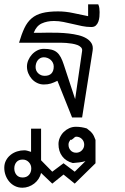

<svg xmlns="http://www.w3.org/2000/svg" viewBox="-75 -544 580 889"><path d="M271 306.2 219.2 264.2 167 306.2 115.2 256.8Q111.8 271.5 103.5 284.2Q95.2 296.9 83.5 305.9Q71.8 314.9 57.6 320.1Q43.5 325.2 28.8 325.2Q9.8 325.2 -5.6 317.6Q-21 310.1 -32 297.1Q-43 284.2 -49.1 267.6Q-55.2 251 -55.2 232.9Q-55.2 213.9 -47.1 198.7Q-39.1 183.6 -25.9 173.1Q-12.7 162.6 3.9 157.2Q20.5 151.9 38.1 151.9Q44.9 151.9 53.5 154.5Q62 157.2 68.8 159.2V51.8H115.2V198.2L167 251L219.2 211.9L271 251L320.8 202.1Q306.6 206.1 291.7 208Q276.9 210 262.2 210.9Q230 202.6 212.9 179.4Q195.8 156.2 195.8 123Q195.8 107.4 202.4 92.8Q209 78.1 220 67.1Q231 56.2 245.6 49.6Q260.3 43 275.9 43Q289.1 43 301.8 44.9Q314.5 46.9 327.1 50.8Q335.4 57.6 341.6 62.7Q347.7 67.9 352.1 73.5Q356.4 79.1 359.9 86.2Q363.3 93.3 367.2 104V211.9ZM305.2 -308.1Q306.6 -317.9 300.3 -324.7Q293.9 -331.5 283 -335.7Q272 -339.8 258.3 -342Q244.6 -344.2 231.4 -345.2Q218.3 -346.2 207.3 -346.2Q196.3 -346.2 190.9 -346.2H13.2Q24.9 -386.2 38.1 -414.1Q51.3 -441.9 71.3 -459Q91.3 -476.1 120.6 -483.6Q149.9 -491.2 193.8 -491.2Q229 -491.2 263.7 -483.6Q298.3 -476.1 333 -469.2V-523.9H379.9Q383.8 -515.6 385 -506.1Q386.2 -496.6 386.2 -487.8Q386.2 -478 385.3 -466.3Q384.3 -454.6 380.4 -443.8Q376.5 -433.1 368.9 -426Q361.3 -418.9 348.1 -418.9Q326.2 -418.9 304.7 -423.3Q283.2 -427.7 261.7 -432.9Q240.2 -438 218.5 -442.4Q196.8 -446.8 174.8 -446.8Q142.6 -446.8 117.9 -435.3Q93.3 -423.8 81.1 -392.1Q90.8 -391.6 108.4 -392.1Q126 -392.6 147.9 -392.8Q169.9 -393.1 194.6 -392.3Q219.2 -391.6 243.2 -388.9Q267.1 -386.2 288.6 -380.9Q310.1 -375.5 325.4 -366.2Q340.8 -356.9 348.9 -343.3Q356.9 -329.6 354 -310.1L305.2 0H258.8L190.9 -169.9Q174.3 -161.6 160.4 -157.2Q146.5 -152.8 127.9 -152.8Q111.8 -152.8 97.4 -159.7Q83 -166.5 72.5 -178.2Q62 -189.9 55.9 -204.8Q49.8 -219.7 49.8 -235.8Q49.8 -251 56.2 -265.6Q62.5 -280.3 73.2 -292Q84 -303.7 98.1 -310.8Q112.3 -317.9 127.9 -317.9Q148.9 -317.9 163.8 -314Q178.7 -310.1 189 -301.3Q199.2 -292.5 206.5 -278.6Q213.9 -264.6 220.2 -245.1L272.9 -85ZM69.8 235.8Q69.8 218.8 58.3 206.8Q46.9 194.8 29.8 194.8Q11.2 194.8 1.2 206.5Q-8.8 218.3 -8.8 235.8Q-8.8 253.4 1.2 265.6Q11.2 277.8 29.8 277.8Q48.3 277.8 59.1 265.9Q69.8 253.9 69.8 235.8ZM89.8 -233.9Q89.8 -215.8 102.3 -204.3Q114.7 -192.9 131.8 -192.9Q152.8 -192.9 163.3 -204.1Q173.8 -215.3 173.8 -235.8Q173.8 -245.1 169.9 -253.2Q166 -261.2 159.7 -266.8Q153.3 -272.5 145 -275.6Q136.7 -278.8 127.9 -278.8Q118.7 -278.8 111.6 -274.9Q104.5 -271 99.6 -264.6Q94.7 -258.3 92.3 -250.2Q89.8 -242.2 89.8 -233.9ZM277.8 88.9Q273.9 88.9 270.5 91.8Q267.1 94.7 263.9 97.7Q260.7 100.6 257.6 102.5Q254.4 104.5 251 103Q247.1 108.4 244.6 113.8Q242.2 119.1 242.2 126Q242.2 141.6 252 152.3Q261.7 163.1 277.8 163.1Q293.5 163.1 304.2 152.1Q314.9 141.1 314.9 126Q314.9 110.4 304.2 99.6Q293.5 88.9 277.8 88.9Z"/></svg>

Font: Saysettha OT
Style: Regular
Weight: 400
Designer: John M. Durdin and Silvain Dupertuis
Foundry: Lao Script for Windows
Version: Version 2.000